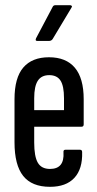

<svg xmlns="http://www.w3.org/2000/svg" viewBox="-20 -715 376 741"><path d="M173 6Q103 6 69.5 -36Q36 -78 36 -166V-332Q36 -415 70 -454.5Q104 -494 169 -494Q235 -494 269 -453.5Q303 -413 303 -332V-235Q303 -226 295 -226H112V-165Q112 -111 126 -87Q140 -63 173 -63Q201 -63 214 -79Q227 -95 225 -127Q224 -137 232 -137H289Q297 -137 297 -128Q299 -63 267 -28.5Q235 6 173 6ZM112 -290H227V-336Q227 -383 213.5 -404Q200 -425 170 -425Q140 -425 126 -403.5Q112 -382 112 -336ZM124 -557Q119 -557 118 -559.5Q117 -562 119 -567L183 -688Q186 -695 194 -695H250Q255 -695 257 -692Q259 -689 255 -684L183 -564Q178 -557 169 -557Z"/></svg>

Font: Sofia Sans Extra Condensed Medium
Style: Regular
Weight: 500
Version: Version 4.100